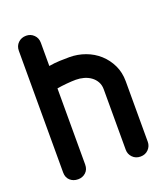

<svg xmlns="http://www.w3.org/2000/svg" viewBox="-136 -827 813 934"><g transform="rotate(-20 270.0 -359.5)"><path d="M50 -674Q50 -699 66.5 -715Q83 -731 108 -731Q131 -731 147.5 -715Q164 -699 164 -674V-554Q193 -559 220.5 -560Q248 -561 270 -561Q313 -561 352.5 -546.5Q392 -532 422 -505Q452 -478 470 -440.5Q488 -403 488 -357V-44Q488 -21 472 -4.5Q456 12 431 12Q406 12 390 -4.5Q374 -21 374 -44V-357Q374 -379 364.5 -396Q355 -413 339 -424.5Q323 -436 303 -441.5Q283 -447 262 -447Q242 -447 214.5 -444.5Q187 -442 164 -438V-44Q164 -18 147.5 -3Q131 12 108 12Q83 12 66.5 -3Q50 -18 50 -44Z"/></g></svg>

Font: VDS
Style: Bold
Weight: 700
Designer: artmaker
Foundry: artmaker
Version: Version 1.000 2009 initial release